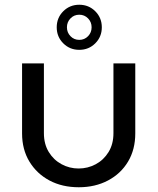

<svg xmlns="http://www.w3.org/2000/svg" viewBox="-20 -777 664 809"><path d="M312 12Q242 12 188.5 -16.5Q135 -45 104 -96Q73 -147 73 -215V-510H165V-216Q165 -170 185.5 -136.5Q206 -103 239.5 -85Q273 -67 311 -67Q350 -67 383.5 -85Q417 -103 437.5 -136.5Q458 -170 458 -216V-510H550V-215Q550 -147 519.5 -96Q489 -45 435 -16.5Q381 12 312 12ZM314 -567Q274 -567 246.5 -594.5Q219 -622 219 -662Q219 -702 246.5 -729.5Q274 -757 314 -757Q354 -757 381.5 -729.5Q409 -702 409 -662Q409 -622 381.5 -594.5Q354 -567 314 -567ZM314 -609Q336 -609 351 -624.5Q366 -640 366 -662Q366 -684 351 -699.5Q336 -715 314 -715Q292 -715 277 -699.5Q262 -684 262 -662Q262 -640 277 -624.5Q292 -609 314 -609Z"/></svg>

Font: MuseoModerno
Style: Regular
Weight: 400
Designer: Pablo Cosgaya, Héctor Gatti, Marcela Romero, and the Authors of The MuseoModerno Project.
Foundry: Omnibus-Type Team
Version: Version 1.001